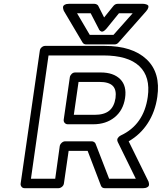

<svg xmlns="http://www.w3.org/2000/svg" viewBox="-20 -967 853 1012"><path d="M88.9 0 189.9 -700.2Q191.4 -710.9 200 -718Q208.5 -725.1 217.8 -725.1H530.8Q677.7 -725.1 752.7 -654.3Q827.6 -583.5 809.1 -456.1Q797.9 -377.9 759 -317.9Q720.2 -257.8 658.2 -222.2L761.2 -13.2Q762.2 -11.7 763.2 -9Q764.2 -6.3 765.1 0.2Q766.1 6.8 764.4 11.7Q762.7 16.6 754.9 20.8Q747.1 24.9 733.9 24.9H532.2Q517.6 24.9 512.2 12.2L441.9 -171.9H341.8L316.9 0Q315.4 10.7 306.4 17.8Q297.4 24.9 288.1 24.9H109.9Q99.1 24.9 93.3 17.1Q87.4 9.3 88.9 0ZM143.1 -24.9H271L294.9 -196.8Q296.4 -206.1 304.9 -214.1Q313.5 -222.2 324.2 -222.2H463.9Q469.7 -222.2 475.8 -218.5Q481.9 -214.8 483.9 -209L555.2 -24.9H695.8L601.1 -217.8Q595.2 -230 600.8 -239Q606.4 -248 616.2 -252.9Q737.8 -309.1 758.8 -456.1Q773.9 -562 714.4 -618.4Q654.8 -674.8 523.9 -674.8H235.8ZM315.9 -336.9 348.1 -560.1Q349.6 -569.3 357.4 -577.1Q365.2 -585 376 -585H511.2Q578.1 -585 613.5 -549.8Q648.9 -514.6 639.2 -450.2Q629.4 -385.3 584 -348.6Q538.6 -312 472.2 -312H336.9Q327.6 -312 321 -319.1Q314.5 -326.2 315.9 -336.9ZM317.9 -907.2Q316.9 -908.7 315.7 -911.4Q314.5 -914.1 313 -920.9Q311.5 -927.7 312.7 -932.9Q314 -938 321.5 -942.4Q329.1 -946.8 342.8 -946.8H478Q483.9 -946.8 490 -943.6Q496.1 -940.4 498 -936L528.8 -875L578.1 -936Q587.4 -946.8 600.1 -946.8H734.9Q736.8 -946.8 740 -946.5Q743.2 -946.3 750 -944.3Q756.8 -942.4 760.3 -938.7Q763.7 -935.1 761.7 -926.8Q759.8 -918.5 750 -907.2L605 -743.2Q596.2 -732.9 584 -732.9H434.1Q421.4 -732.9 415 -743.2ZM369.1 -361.8H479Q528.8 -361.8 555.4 -383.3Q582 -404.8 588.9 -450.2Q594.7 -494.1 574.2 -514.6Q553.7 -535.2 503.9 -535.2H394ZM386.2 -897 453.1 -783.2H578.1L679.2 -897H606.9L541 -815.9Q532.7 -806.2 525.6 -802.5Q518.6 -798.8 514.2 -800.8Q509.8 -802.7 506.3 -805.9Q502.9 -809.1 501.5 -812.5L500 -815.9L458 -897Z"/></svg>

Font: Trueno Bold Outline
Style: Italic
Weight: 700
Width: 6
Designer: Julieta Ulanovsky
Foundry: Julieta Ulanovsky
Version: Version 3.001b | FøM Fix